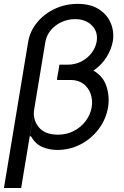

<svg xmlns="http://www.w3.org/2000/svg" viewBox="-23 -757 634 982"><path d="M279.8 -420.5H280.2L281.2 -426.1H321Q362.2 -426.1 394.4 -443.2Q426.5 -460.2 446.6 -487.6Q466.6 -514.9 471.6 -545.5Q479 -594.5 447.1 -626.8Q415.1 -659.1 360.8 -659.1Q324.6 -659.1 291.9 -644.2Q259.2 -629.3 236.9 -602.6Q214.5 -576 208.8 -541.2L85.2 204.5H-2.8L120.7 -541.2Q130 -597.3 166.4 -641.7Q202.8 -686.1 256.9 -711.6Q311.1 -737.2 373.6 -737.2Q441.1 -737.2 483.8 -709.2Q526.6 -681.1 544.2 -637.1Q561.8 -593 554 -545.5Q546.9 -505.3 522 -465Q497.2 -424.7 454.9 -396Q504.6 -367.5 521.5 -315.5Q538.4 -263.5 529.8 -208.8Q519.2 -147 482.1 -97.5Q445 -47.9 389.7 -19Q334.5 9.9 269.9 9.9Q230.5 9.9 194.4 -4.8Q158.4 -19.5 134.9 -61.1L129.3 -58.2L152 -197.4Q143.5 -145.2 175.1 -106.7Q206.7 -68.2 272.7 -68.2Q318.9 -68.2 355.6 -87.7Q392.4 -107.2 416 -139.2Q439.6 -171.2 446 -208.8Q451.7 -244.3 440.9 -276.1Q430 -307.9 403.9 -327.9Q377.8 -348 338.1 -348H268.5L269.5 -353.7H268.5L276.6 -399.1Z"/></svg>

Font: Inter UI
Style: Italic
Weight: 400
Italic angle: -9.39999°
Designer: Rasmus Andersson
Foundry: rsms
Version: 3.2;8d6f07862